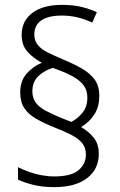

<svg xmlns="http://www.w3.org/2000/svg" viewBox="-20 -781 495 789"><path d="M63 -401Q63 -448 89 -478Q115 -508 152 -523Q115 -543 92 -569.5Q69 -596 69 -638Q69 -695 113 -728Q157 -761 235 -761Q279 -761 313 -753Q347 -745 378 -731L359 -688Q332 -701 301 -709Q270 -717 234 -717Q178 -717 149.5 -697Q121 -677 121 -639Q121 -614 135 -596.5Q149 -579 176 -565.5Q203 -552 241 -536Q284 -518 317 -499Q350 -480 369 -454Q388 -428 388 -387Q388 -341 366.5 -309Q345 -277 313 -259Q347 -239 366.5 -213.5Q386 -188 386 -149Q386 -86 338 -49Q290 -12 203 -12Q156 -12 118.5 -21Q81 -30 54 -43V-94Q74 -84 98.5 -75Q123 -66 150 -61Q177 -56 204 -56Q272 -56 302.5 -81.5Q333 -107 333 -146Q333 -174 318 -192.5Q303 -211 274.5 -226Q246 -241 202 -258Q160 -275 128.5 -293Q97 -311 80 -336.5Q63 -362 63 -401ZM113 -406Q113 -379 126.5 -360Q140 -341 166 -327Q192 -313 230 -297L273 -280Q300 -294 319.5 -318.5Q339 -343 339 -380Q339 -408 325 -428.5Q311 -449 280 -466.5Q249 -484 197 -502Q163 -492 138 -468.5Q113 -445 113 -406Z"/></svg>

Font: Noto Sans Thai SemiCondensed Light
Style: Regular
Weight: 300
Width: 4
Designer: Monotype Design Team
Foundry: Monotype Imaging Inc.
Version: Version 2.001